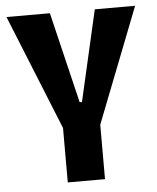

<svg xmlns="http://www.w3.org/2000/svg" viewBox="-49 -703 608 745"><g transform="rotate(-5 254.5 -330.0)"><path d="M185 0V-212L4 -660H173L258 -306H267L348 -660H505L330 -212V0Z"/></g></svg>

Font: Bricolage Grotesque 24pt Condensed
Style: Bold
Weight: 700
Width: 3
Designer: Mathieu Triay
Foundry: Atelier Triay
Version: Version 1.001;gftools[0.9.33.dev8+g029e19f]